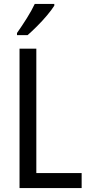

<svg xmlns="http://www.w3.org/2000/svg" viewBox="-20 -963 457 983"><path d="M80 0V-714H166V-77H398V0ZM258 -934Q245 -913 221 -884.5Q197 -856 169.5 -828.5Q142 -801 121 -783H67V-794Q93 -831 117.5 -870Q142 -909 158 -943H258Z"/></svg>

Font: Noto Sans Lao Condensed
Style: Regular
Weight: 400
Width: 3
Designer: Monotype Design Team
Foundry: Monotype Imaging Inc.
Version: Version 2.003; ttfautohint (v1.8.4.7-5d5b)